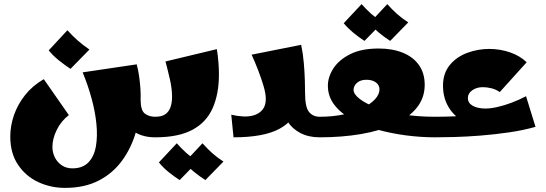

<svg xmlns="http://www.w3.org/2000/svg" viewBox="-20 -668 2655 934"><path d="M296 246Q227 246 166.5 218Q106 190 68 134Q30 78 30 -4Q30 -56 48 -108Q66 -160 102 -205.5Q138 -251 193 -283L315 -108Q278 -80 256.5 -37Q235 6 235 47Q235 74 247 98Q259 122 281 136.5Q303 151 332 151Q382 151 410 122Q438 93 446.5 44Q455 -5 449 -65.5Q443 -126 425 -191Q407 -256 382 -316L645 -355Q653 -325 657 -295.5Q661 -266 663 -238Q665 -210 664 -184Q663 -102 641 -25.5Q619 51 574.5 112.5Q530 174 461 210Q392 246 296 246ZM735 0Q680 0 640.5 -22.5Q601 -45 580.5 -90Q560 -135 560 -202L664 -184Q664 -131 684.5 -115.5Q705 -100 735 -100L755 -50ZM323 -333Q294 -352 265.5 -375Q237 -398 217 -423L308 -521Q333 -493 358 -471Q383 -449 415 -427Z M735 0V-100Q767 -100 784.5 -112.5Q802 -125 809.5 -147Q817 -169 817 -197Q817 -236 806.5 -282Q796 -328 785 -369L1035 -429Q1040 -397 1042.5 -366Q1045 -335 1045 -306Q1045 -211 1014.5 -142Q984 -73 916 -36.5Q848 0 735 0ZM854 208Q826 190 799.5 168.5Q773 147 753 122L840 29Q863 55 887 76.5Q911 98 942 118ZM979 208Q951 190 924.5 168.5Q898 147 878 122L965 29Q988 55 1012 76.5Q1036 98 1067 118Z M1116 0 1105 -110Q1134 -103 1163.5 -101.5Q1193 -100 1217.5 -108Q1242 -116 1257.5 -135Q1273 -154 1273 -187Q1273 -212 1262.5 -248Q1252 -284 1236.5 -324.5Q1221 -365 1204 -402L1445 -450Q1454 -408 1458 -361Q1462 -314 1463 -275Q1464 -236 1464 -217Q1464 -146 1483.5 -123Q1503 -100 1535 -100L1555 -50L1535 0Q1481 0 1441 -21Q1401 -42 1379.5 -76.5Q1358 -111 1358 -150H1417Q1417 -84 1340.5 -42Q1264 0 1116 0Z M1535 0V-100Q1599 -100 1652 -111.5Q1705 -123 1744 -142.5Q1783 -162 1804.5 -185.5Q1826 -209 1826 -233Q1826 -255 1808 -267.5Q1790 -280 1763 -280Q1733 -280 1716.5 -265Q1700 -250 1700 -231Q1700 -210 1729.5 -187Q1759 -164 1812.5 -144Q1866 -124 1938 -112Q2010 -100 2095 -100L2115 -50L2095 0Q2027 0 1954.5 -9.5Q1882 -19 1814 -38Q1746 -57 1692 -87Q1638 -117 1606.5 -158Q1575 -199 1575 -251Q1575 -294 1602 -335.5Q1629 -377 1683.5 -404.5Q1738 -432 1822 -432Q1889 -432 1939.5 -411.5Q1990 -391 2018 -351.5Q2046 -312 2046 -255Q2046 -192 2007.5 -144Q1969 -96 1899.5 -64Q1830 -32 1737 -16Q1644 0 1535 0ZM1753 -469Q1725 -487 1698.5 -509Q1672 -531 1652 -555L1739 -648Q1762 -622 1786 -600.5Q1810 -579 1841 -559ZM1878 -469Q1850 -487 1823.5 -509Q1797 -531 1777 -555L1864 -648Q1887 -622 1911 -600.5Q1935 -579 1966 -559Z M2424 -35Q2331 -35 2266.5 -61.5Q2202 -88 2168.5 -137Q2135 -186 2135 -251Q2135 -311 2167.5 -351Q2200 -391 2252 -410.5Q2304 -430 2360 -430Q2412 -430 2460.5 -413.5Q2509 -397 2542 -365L2411 -220Q2393 -233 2371 -238.5Q2349 -244 2329 -244Q2299 -244 2277.5 -229Q2256 -214 2256 -191Q2256 -167 2279.5 -153.5Q2303 -140 2342 -140Q2367 -140 2400 -147.5Q2433 -155 2469 -168.5Q2505 -182 2539 -200L2585 -51ZM2095 0V-100Q2142 -100 2189 -102Q2236 -104 2290.5 -113.5Q2345 -123 2411 -145L2585 -51Q2525 -34 2456 -24Q2387 -14 2318 -8.5Q2249 -3 2191 -1.5Q2133 0 2095 0Z"/></svg>

Font: Marhey Light
Style: Regular
Weight: 300
Designer: Nur Syamsi & Bustanul Arifin
Foundry: Namelatype
Version: Version 1.000